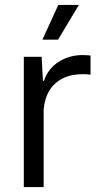

<svg xmlns="http://www.w3.org/2000/svg" viewBox="-20 -754 406 774"><path d="M76 0V-525H148L153 -428H157Q174 -478 217 -505Q260 -532 313 -532Q322 -532 330 -531.5Q338 -531 345 -530V-453Q338 -454 330 -454.5Q322 -455 313 -455Q267 -455 233 -438Q199 -421 179.5 -389.5Q160 -358 156 -313V0ZM151 -594 215 -734H298L214 -594Z"/></svg>

Font: Mona Sans ExtraLight
Style: Regular
Weight: 400
Version: Version 2.000